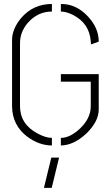

<svg xmlns="http://www.w3.org/2000/svg" viewBox="-20 -708 543 941"><path d="M195.3 212.9 231.4 64.5H269.5L233.4 212.9ZM39.1 -187.5V-511.7Q39.1 -565.4 83 -619.1Q142.6 -688.5 234.4 -688.5V-651.4Q164.1 -651.4 115.2 -594.7Q78.1 -550.8 78.1 -496.1V-187.5Q78.1 -99.6 164.1 -53.7Q204.1 -32.2 234.4 -32.2V4.9Q172.9 4.9 115.2 -37.1Q40 -92.8 39.1 -187.5ZM278.3 4.9V-32.2Q322.3 -32.2 370.1 -76.2Q423.8 -126 424.8 -185.5V-307.6H278.3V-344.7H463.9V-171.9Q463.9 -112.3 403.3 -53.7Q341.8 3.9 278.3 4.9ZM278.3 -651.4V-688.5Q354.5 -689.5 413.1 -625Q463.9 -569.3 463.9 -503.9L425.8 -490.2Q425.8 -501 424.8 -505.9Q418 -593.8 337.9 -634.8Q304.7 -651.4 278.3 -651.4Z"/></svg>

Font: Post No Bills Colombo
Style: Light
Weight: 400
Designer: Kosala Senevirathne, Siva Puranthara, Lasantha Premarathna, Tharique Azeez
Foundry: Mooniak
Version: Version 1.220 ; ttfautohint (v1.5)